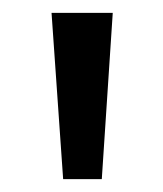

<svg xmlns="http://www.w3.org/2000/svg" viewBox="-20 -978 253 298"><path d="M78 -700H138L155 -958H60Z"/></svg>

Font: Noto Sans Khmer UI Condensed
Style: Regular
Weight: 400
Width: 3
Designer: Danh Hong and the Monotype Design Team
Foundry: Monotype Imaging Inc.
Version: Version 2.002